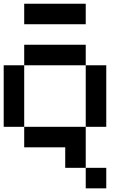

<svg xmlns="http://www.w3.org/2000/svg" viewBox="-20 -798 707 1040"><path d="M111.1 -111.1H0V-444.4H111.1ZM555.6 222.2H444.4V111.1H555.6ZM333.3 0H111.1V-111.1H444.4V111.1H333.3ZM555.6 -111.1H444.4V-444.4H555.6ZM444.4 -444.4H111.1V-555.6H444.4ZM444.4 -666.7H111.1V-777.8H444.4Z"/></svg>

Font: Pixeloid Mono
Style: Regular
Weight: 400
Monospace: yes
Designer: GGBotNet
Foundry: GGBotNet
Version: 0.5